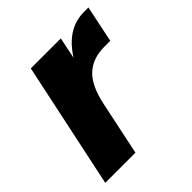

<svg xmlns="http://www.w3.org/2000/svg" viewBox="-148 -626 733 733"><g transform="rotate(-45 218.5 -259.5)"><path d="M9 0 117 -510H279L261 -423Q321 -519 414 -519H437L406 -370H375Q311 -370 273 -334.5Q235 -299 218 -219L172 0Z"/></g></svg>

Font: Wix Madefor Text ExtraBold
Style: Italic
Weight: 800
Italic angle: -12°
Designer: Dalton Maag Ltd
Foundry: Dalton Maag Ltd
Version: Version 3.100